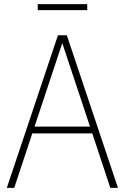

<svg xmlns="http://www.w3.org/2000/svg" viewBox="-20 -911 605 931"><path d="M13 0 261 -740H304L552 0H515L427.5 -264H136.5L49 0ZM147.5 -297H416.5L282 -702ZM163 -862V-891H403V-862Z"/></svg>

Font: Encode Sans Condensed Thin
Style: Regular
Weight: 100
Width: 3
Designer: Multiple Designers
Foundry: Impallari Type
Version: Version 3.000; ttfautohint (v1.8.3) -l 8 -r 50 -G 200 -x 14 